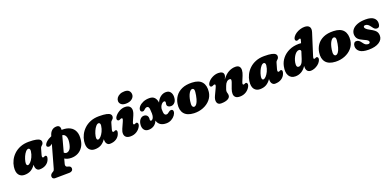

<svg xmlns="http://www.w3.org/2000/svg" viewBox="7 -1871 6639 3248"><g transform="rotate(-20 3327.0 -247.0)"><path d="M528 -209Q513 -156 540 -156Q549 -156 554 -159Q559 -162 566.5 -166Q580 -173.5 593 -166Q603 -161 605 -145.2Q607 -129.5 597 -101Q578.5 -48 530.5 -17Q482.5 14 415 14Q383 14 363 -11.2Q343 -36.5 343 -80Q343 -88 343 -95.5Q304.5 -39.5 257.2 -12.8Q210 14 143 14Q78 14 42 -33Q6 -80 18.5 -176.5Q26 -233.5 53.8 -289Q81.5 -344.5 129 -389.8Q176.5 -435 243.8 -462Q311 -489 397 -489Q483 -489 531.2 -478.5Q579.5 -468 598 -448.2Q616.5 -428.5 613 -401Q610 -378.5 598.8 -366.5Q587.5 -354.5 575.5 -344Q563.5 -333.5 558 -314ZM230 -191Q223 -153 230.8 -137.5Q238.5 -122 251 -122Q273.5 -122 300.2 -149.8Q327 -177.5 349.2 -223.8Q371.5 -270 379 -326Q382.5 -351 374 -365.5Q365.5 -380 351 -380Q327 -380 302.2 -351.8Q277.5 -323.5 258.2 -280.2Q239 -237 230 -191Z M733 -307Q714 -293 693.8 -293.8Q673.5 -294.5 662 -307.5Q650.5 -321 660 -343.8Q669.5 -366.5 694 -388.5Q731.5 -422.5 790 -446.5L792.5 -456Q807.5 -510.5 841.8 -541Q876 -571.5 927 -571.5Q998 -571.5 990 -487.5Q998.5 -487.5 1007 -487.5Q1086 -487.5 1142.2 -457.5Q1198.5 -427.5 1224.2 -367.5Q1250 -307.5 1238 -217Q1228.5 -144.5 1193.8 -92.5Q1159 -40.5 1105.5 -13Q1052 14.5 986 14.5Q949 14.5 919 6Q889 -2.5 866.5 -17.5L842 74Q837.5 91 842.5 107.2Q847.5 123.5 866.5 129L893 136.5Q915.5 143 923.5 156.2Q931.5 169.5 932 183Q932.5 208.5 914.5 224Q896.5 239.5 869 240L607 243Q588.5 243.5 573.2 231.2Q558 219 558 193Q558 178.5 569.2 161.2Q580.5 144 612.5 127Q625.5 120 631.2 109.2Q637 98.5 640.5 85L755 -323Q744 -315.5 733 -307ZM933 -94Q970 -93.5 998 -127.5Q1026 -161.5 1038.5 -244.5Q1048.5 -311.5 1030.8 -351.8Q1013 -392 977.5 -397.5Q974 -398 970 -398.5L893 -114Q909.5 -94.5 933 -94Z M1792.5 -209Q1777.5 -156 1804.5 -156Q1813.5 -156 1818.5 -159Q1823.5 -162 1831 -166Q1844.5 -173.5 1857.5 -166Q1867.5 -161 1869.5 -145.2Q1871.5 -129.5 1861.5 -101Q1843 -48 1795 -17Q1747 14 1679.5 14Q1647.5 14 1627.5 -11.2Q1607.5 -36.5 1607.5 -80Q1607.5 -88 1607.5 -95.5Q1569 -39.5 1521.8 -12.8Q1474.5 14 1407.5 14Q1342.5 14 1306.5 -33Q1270.5 -80 1283 -176.5Q1290.5 -233.5 1318.2 -289Q1346 -344.5 1393.5 -389.8Q1441 -435 1508.2 -462Q1575.5 -489 1661.5 -489Q1747.5 -489 1795.8 -478.5Q1844 -468 1862.5 -448.2Q1881 -428.5 1877.5 -401Q1874.5 -378.5 1863.2 -366.5Q1852 -354.5 1840 -344Q1828 -333.5 1822.5 -314ZM1494.5 -191Q1487.5 -153 1495.2 -137.5Q1503 -122 1515.5 -122Q1538 -122 1564.8 -149.8Q1591.5 -177.5 1613.8 -223.8Q1636 -270 1643.5 -326Q1647 -351 1638.5 -365.5Q1630 -380 1615.5 -380Q1591.5 -380 1566.8 -351.8Q1542 -323.5 1522.8 -280.2Q1503.5 -237 1494.5 -191Z M2166 -532Q2110.5 -532 2081.8 -557.2Q2053 -582.5 2053 -619Q2053 -649.5 2072 -676.2Q2091 -703 2126.8 -720Q2162.5 -737 2212.5 -737Q2267.5 -737 2292.8 -710Q2318 -683 2318 -643Q2318 -597.5 2276.5 -564.8Q2235 -532 2166 -532ZM2173 -209Q2149 -155 2178 -155Q2184 -155 2188.8 -156.5Q2193.5 -158 2203 -163Q2222 -174 2237 -161Q2247 -152.5 2247.2 -134.5Q2247.5 -116.5 2234 -91Q2208 -43.5 2160.2 -14.2Q2112.5 15 2051.5 15Q1998.5 15 1971.8 -8Q1945 -31 1943 -69.8Q1941 -108.5 1962 -155L2009.5 -261Q2026.5 -299 2024.8 -312Q2023 -325 2008 -325Q2001.5 -325 1995.2 -322.2Q1989 -319.5 1979.5 -315Q1966 -308.5 1955.8 -308.8Q1945.5 -309 1938.5 -314Q1926 -322.5 1925.5 -341.5Q1925 -360.5 1940.5 -383Q1968.5 -424 2020.2 -454.5Q2072 -485 2130 -485Q2202.5 -485 2226.8 -435.5Q2251 -386 2213.5 -301Z M2880 -132Q2879.5 -100 2854.5 -65.8Q2829.5 -31.5 2787.8 -8.2Q2746 15 2695 15Q2566.5 15 2535.5 -92.5Q2513.5 -38 2471.2 -11.5Q2429 15 2377.5 15Q2326 15 2300 -16.5Q2274 -48 2274.5 -96.5Q2275.5 -161.5 2305.8 -199.2Q2336 -237 2377 -237Q2411.5 -237 2431.8 -217Q2452 -197 2452 -163Q2452 -156.5 2451 -151Q2450 -145.5 2450 -137Q2450 -125 2456.2 -120.2Q2462.5 -115.5 2468 -115.5Q2478 -115.5 2490.5 -125.8Q2503 -136 2512.2 -160Q2521.5 -184 2521.5 -226L2517 -300.5Q2515 -330 2504.8 -343Q2494.5 -356 2478 -356Q2467.5 -356 2454.8 -350.2Q2442 -344.5 2428 -330.5Q2420 -322.5 2410.8 -316.8Q2401.5 -311 2387 -311Q2375 -311 2363 -319.8Q2351 -328.5 2351 -349Q2351 -380 2378.2 -411.5Q2405.5 -443 2454.2 -464Q2503 -485 2567.5 -485Q2630 -485 2661 -448.5Q2692 -412 2697 -357.5Q2722 -417 2766.8 -451Q2811.5 -485 2865.5 -485Q2917 -485 2943.2 -451.2Q2969.5 -417.5 2969.5 -366Q2969.5 -301.5 2939.8 -266.8Q2910 -232 2867.5 -232Q2838 -232 2819 -246.5Q2800 -261 2800 -286.5Q2800 -293 2802.8 -304.2Q2805.5 -315.5 2805.5 -324Q2805.5 -334 2800 -340.5Q2794.5 -347 2784.5 -347Q2759 -347 2733.8 -318Q2708.5 -289 2701.5 -241.5L2703.5 -187Q2704.5 -159.5 2715.5 -142.8Q2726.5 -126 2745 -126Q2762.5 -126 2772.2 -132Q2782 -138 2794 -147.5Q2810 -159.5 2819.2 -164.8Q2828.5 -170 2847 -170Q2862 -170 2871 -159.8Q2880 -149.5 2880 -132Z M3334.5 -485Q3458.5 -481.5 3511.5 -416.2Q3564.5 -351 3550 -237.5Q3540 -160 3489.2 -102Q3438.5 -44 3360.8 -13Q3283 18 3192.5 14.5Q3072 9 3019.8 -55.2Q2967.5 -119.5 2984 -230Q2995 -302.5 3036 -361.8Q3077 -421 3151.2 -454.8Q3225.5 -488.5 3334.5 -485ZM3231 -87.5Q3245.5 -86 3263 -99.8Q3280.5 -113.5 3297.5 -151Q3314.5 -188.5 3327 -257Q3340 -328.5 3334 -354Q3328 -379.5 3304.5 -382Q3274.5 -385.5 3245 -338Q3215.5 -290.5 3201 -203Q3191 -139.5 3200.2 -114.8Q3209.5 -90 3231 -87.5Z M3610.5 -314Q3598 -322.5 3597.8 -341.5Q3597.5 -360.5 3612.5 -383Q3643.5 -429 3697.8 -457Q3752 -485 3809.5 -485Q3854 -485 3877.8 -468.2Q3901.5 -451.5 3901.5 -419Q3901.5 -402.5 3893.8 -383.5Q3886 -364.5 3875.5 -343.5Q3933 -421.5 3993 -453.2Q4053 -485 4114 -485Q4163.5 -485 4184.8 -460Q4206 -435 4203.8 -393.2Q4201.5 -351.5 4180.5 -301L4142.5 -209Q4120.5 -155 4147.5 -155Q4157 -155 4172.5 -163Q4191.5 -174 4206.5 -161Q4216.5 -152.5 4216.8 -134.5Q4217 -116.5 4203.5 -91Q4177.5 -43.5 4129.8 -14.2Q4082 15 4021 15Q3968 15 3942.8 -7.8Q3917.5 -30.5 3916 -69.2Q3914.5 -108 3931.5 -155L3969.5 -259Q3979.5 -286 3977.2 -303.5Q3975 -321 3951.5 -321Q3924 -321 3900 -299Q3876 -277 3861.5 -236Q3848 -200 3841.2 -180.8Q3834.5 -161.5 3834.5 -146Q3834.5 -128 3840.5 -111Q3846.5 -94 3846.5 -72Q3846.5 -32.5 3803.2 -8.8Q3760 15 3682.5 15Q3625.5 15 3610 -30.5Q3594.5 -76 3625.5 -142L3681.5 -261Q3699 -298 3697.2 -311.5Q3695.5 -325 3680 -325Q3673.5 -325 3667.2 -322.2Q3661 -319.5 3651.5 -315Q3638 -308.5 3627.8 -308.8Q3617.5 -309 3610.5 -314Z M4766.5 -209Q4751.5 -156 4778.5 -156Q4787.5 -156 4792.5 -159Q4797.5 -162 4805 -166Q4818.5 -173.5 4831.5 -166Q4841.5 -161 4843.5 -145.2Q4845.5 -129.5 4835.5 -101Q4817 -48 4769 -17Q4721 14 4653.5 14Q4621.5 14 4601.5 -11.2Q4581.5 -36.5 4581.5 -80Q4581.5 -88 4581.5 -95.5Q4543 -39.5 4495.8 -12.8Q4448.5 14 4381.5 14Q4316.5 14 4280.5 -33Q4244.5 -80 4257 -176.5Q4264.5 -233.5 4292.2 -289Q4320 -344.5 4367.5 -389.8Q4415 -435 4482.2 -462Q4549.5 -489 4635.5 -489Q4721.5 -489 4769.8 -478.5Q4818 -468 4836.5 -448.2Q4855 -428.5 4851.5 -401Q4848.5 -378.5 4837.2 -366.5Q4826 -354.5 4814 -344Q4802 -333.5 4796.5 -314ZM4468.5 -191Q4461.5 -153 4469.2 -137.5Q4477 -122 4489.5 -122Q4512 -122 4538.8 -149.8Q4565.5 -177.5 4587.8 -223.8Q4610 -270 4617.5 -326Q4621 -351 4612.5 -365.5Q4604 -380 4589.5 -380Q4565.5 -380 4540.8 -351.8Q4516 -323.5 4496.8 -280.2Q4477.5 -237 4468.5 -191Z M5536.5 -588.5 5416 -209Q5405.5 -175.5 5407.8 -165.2Q5410 -155 5421 -155Q5431 -155 5446 -163Q5465 -174 5480 -161Q5490 -152.5 5490.5 -134.5Q5491 -116.5 5477 -91Q5460 -59 5429.2 -35.2Q5398.5 -11.5 5363.8 1.8Q5329 15 5298.5 15Q5259 15 5237 -8.8Q5215 -32.5 5215 -81Q5215 -91 5215.5 -101Q5178 -42 5127.8 -13.5Q5077.5 15 5020 15Q4942.5 15 4905.8 -44.8Q4869 -104.5 4891.5 -214.5Q4907 -290 4956.5 -350.8Q5006 -411.5 5083.5 -447.2Q5161 -483 5260 -483Q5280 -483 5298.5 -480L5306 -504Q5316 -534.5 5316.5 -547.2Q5317 -560 5302 -560Q5295.5 -560 5289.2 -557.2Q5283 -554.5 5273.5 -550Q5260 -543.5 5249.8 -543.8Q5239.5 -544 5232.5 -549Q5220 -557.5 5219.8 -576.5Q5219.5 -595.5 5234.5 -618Q5255 -649 5289.5 -671.8Q5324 -694.5 5364.5 -707.2Q5405 -720 5443.5 -720Q5507.5 -720 5532 -685.8Q5556.5 -651.5 5536.5 -588.5ZM5090 -168.5Q5090 -141.5 5100 -130.5Q5110 -119.5 5127 -119.5Q5153.5 -119.5 5176.2 -144.2Q5199 -169 5216.5 -224L5257.5 -353Q5253 -384 5223.5 -384Q5197.5 -384 5173.5 -363.5Q5149.5 -343 5130.8 -310.2Q5112 -277.5 5101 -240Q5090 -202.5 5090 -168.5Z M5883 -485Q6007 -481.5 6060 -416.2Q6113 -351 6098.5 -237.5Q6088.5 -160 6037.8 -102Q5987 -44 5909.2 -13Q5831.5 18 5741 14.5Q5620.5 9 5568.2 -55.2Q5516 -119.5 5532.5 -230Q5543.5 -302.5 5584.5 -361.8Q5625.5 -421 5699.8 -454.8Q5774 -488.5 5883 -485ZM5779.5 -87.5Q5794 -86 5811.5 -99.8Q5829 -113.5 5846 -151Q5863 -188.5 5875.5 -257Q5888.5 -328.5 5882.5 -354Q5876.5 -379.5 5853 -382Q5823 -385.5 5793.5 -338Q5764 -290.5 5749.5 -203Q5739.5 -139.5 5748.8 -114.8Q5758 -90 5779.5 -87.5Z M6363.5 -77Q6379.5 -77 6387.5 -85.5Q6395.5 -94 6395.5 -105Q6395 -122.5 6379 -136Q6363 -149.5 6310.5 -172Q6247.5 -199 6219.2 -229.5Q6191 -260 6188.5 -310Q6187 -358.5 6217.5 -398Q6248 -437.5 6309 -461.2Q6370 -485 6459.5 -485Q6555 -485 6601.2 -449.5Q6647.5 -414 6647.5 -354Q6647.5 -275 6592.5 -275Q6571 -275 6553.8 -286.8Q6536.5 -298.5 6515.5 -330Q6494 -361 6472.2 -378.5Q6450.5 -396 6423.5 -396Q6390.5 -396 6390.5 -369Q6392 -355 6408.8 -337.5Q6425.5 -320 6472.5 -295Q6519.5 -270.5 6546 -249.2Q6572.5 -228 6583.5 -204.5Q6594.5 -181 6595.5 -150Q6598.5 -76.5 6529.5 -30.8Q6460.5 15 6338.5 15Q6227 15 6178 -23.5Q6129 -62 6129.5 -119Q6130.5 -155 6145.8 -174.5Q6161 -194 6186.5 -194Q6215 -194 6235 -178Q6255 -162 6274.5 -134Q6297 -100.5 6318.2 -88.8Q6339.5 -77 6363.5 -77Z"/></g></svg>

Font: Fraunces 9pt S100 Black
Style: Italic
Weight: 900
Italic angle: -16°
Version: Version 1.000; ttfautohint (v1.8.3)